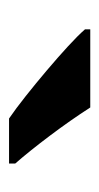

<svg xmlns="http://www.w3.org/2000/svg" viewBox="85 -1008 224 435"><g transform="rotate(90 197.5 -790.0)"><path d="M248 -698Q226 -713 197 -736Q168 -759 138.5 -784Q109 -809 84.5 -831.5Q60 -854 46 -870V-882H223Q252 -837 287 -790.5Q322 -744 350 -712V-698Z"/></g></svg>

Font: Menbere
Style: Regular
Weight: 400
Designer: Aleme Tadesse
Foundry: Sorkin Type Co
Version: Version 1.000